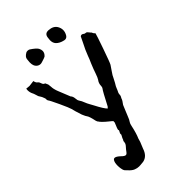

<svg xmlns="http://www.w3.org/2000/svg" viewBox="-253 -715 1006 1006"><g transform="rotate(-45 250.0 -212.0)"><path d="M159.2 209 158.2 208.5Q153.8 209 148.9 209Q135.7 209 121.6 203.4Q107.4 197.8 91.3 179.7L80.1 168Q76.2 163.6 73.7 148.4Q71.8 137.7 71.8 126Q71.8 102.1 80.1 90.8Q83.5 85.9 89.4 85.9Q100.6 85.9 119.6 104Q133.3 117.7 141.6 117.7Q148.4 117.7 155.3 107.9Q164.1 95.7 170.9 88.6Q177.7 81.5 181.6 74.2Q182.6 68.4 184.6 62V53.7L186.5 55.2Q190.4 42.5 200.7 24.9L200.2 22L200.7 17.1L200.2 16.6Q200.2 15.1 204.1 8.5Q208 2 208 -0.5Q208 -1.5 207.5 -2Q207 -2.4 206.5 -4.4Q206.5 -10.7 219.7 -41Q221.7 -45.9 221.7 -46.9Q221.7 -47.9 221.2 -47.9V-49.8Q222.2 -50.3 222.2 -51.3Q222.2 -56.2 201.2 -71.8Q187.5 -82.5 176.5 -93.8Q165.5 -105 165.5 -106.9Q159.7 -111.8 157.2 -122.1Q149.4 -160.6 141.1 -170.9Q136.2 -177.7 132.8 -186.5Q130.9 -191.9 128.4 -196.3Q114.3 -239.3 111.3 -254.4Q108.9 -265.1 85 -316.9Q61 -368.7 55.2 -374.5Q53.2 -380.9 53.2 -382.3Q53.7 -383.8 53.7 -385.7Q53.7 -389.6 51.3 -395.5Q46.9 -409.2 40 -418.5Q35.2 -424.8 33.7 -431.6Q33.2 -434.1 32.2 -436.8Q31.2 -439.5 30.3 -442.4Q28.3 -450.2 24.4 -457.5Q17.6 -470.7 17.6 -487.3Q17.6 -492.2 18.6 -497.6Q36.1 -495.6 41 -495.6Q47.9 -496.1 73.2 -499.5Q76.2 -482.9 85.9 -477.5Q91.3 -472.7 93.8 -463.4Q97.7 -449.2 108.4 -447.3Q114.3 -435.1 115.7 -431.2L117.7 -413.6Q118.2 -394 127.4 -371.6Q152.8 -307.1 154.3 -304.7Q163.1 -296.4 164.6 -277.8Q164.6 -275.9 165 -275.4Q165.5 -264.6 169.4 -259.3Q179.2 -245.1 184.6 -229.5Q189.5 -216.8 196.3 -205.1Q200.2 -199.2 206.5 -186.5Q232.9 -135.3 247.1 -122.1Q252.4 -127.4 254.4 -129.9Q293 -205.1 302.2 -216.3Q306.2 -221.2 306.2 -231Q306.6 -250 317.9 -264.2Q323.7 -272.5 332.5 -297.9Q338.9 -317.9 352.1 -349.6Q364.3 -376.5 368.7 -390.1Q380.9 -422.9 398.9 -457L414.6 -489.3Q418.5 -492.2 422.9 -492.7Q428.7 -492.7 433.8 -488.3Q439 -483.9 444.8 -483.9H446.3Q450.7 -483.9 454.6 -479.7Q458.5 -475.6 461.2 -471.9Q463.9 -468.3 464.8 -467.3Q468.8 -465.3 472.7 -455.1Q474.6 -452.1 476.8 -450.2Q479 -448.2 480.5 -446.3Q478.5 -436 451.9 -359.9Q425.3 -283.7 419.4 -273.9Q410.2 -259.3 398.9 -243.7L392.1 -233.4Q390.6 -232.9 380.9 -212.9Q367.7 -186.5 359.9 -174.8Q356.9 -169.9 355.2 -164.3Q353.5 -158.7 351.1 -154.3Q342.8 -140.1 342.8 -130.1Q342.8 -120.1 338.4 -114.7Q335.9 -111.3 333 -102.5Q329.6 -95.2 325.2 -89.8Q320.8 -84.5 317.4 -78.6L303.7 -45.9Q298.3 -32.2 293.2 -20.3Q288.1 -8.3 285.6 -2.4L277.8 10.7Q273.4 16.6 270.5 32.2Q260.7 77.6 249.5 102.1Q244.6 122.6 236.3 140.1L229.5 156.7Q215.8 199.7 180.7 206.5Q174.3 207.5 159.7 208.5H159.2ZM365.7 -605.5Q373 -591.8 373 -578.1Q373 -563 364.3 -547.9Q356.9 -535.2 344.2 -535.2Q341.3 -535.2 337.9 -536.1Q310.5 -542 295.9 -558.1Q286.1 -569.8 286.1 -587.9V-589.4L286.6 -594.2L287.1 -598.6L287.6 -604Q289.6 -631.8 314 -631.8H317.4Q352.5 -629.9 365.7 -605.5ZM177.2 -629.9Q206.1 -610.8 213.9 -597.7Q219.7 -586.9 219.7 -576.7Q219.7 -561.5 205.1 -548.3L203.1 -547.9L200.7 -546.4L194.3 -543.9L185.5 -541L176.3 -538.1Q169.4 -535.6 163.6 -535.6Q151.4 -535.6 141.6 -544.4Q128.9 -555.7 128.9 -579.6V-583L130.9 -604.5Q132.3 -619.1 152.8 -630.9Q156.7 -633.3 163.1 -633.3H165Q172.9 -632.8 177.2 -629.9Z"/></g></svg>

Font: Kurland
Style: Regular
Weight: 400
Designer: GGBot
Version: 0.22